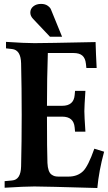

<svg xmlns="http://www.w3.org/2000/svg" viewBox="-20 -945 545 968"><path d="M293.5 -356.9H216.8Q216.8 -185.5 219.2 -123.5Q220.2 -101.1 225.3 -86.4Q230.5 -71.8 239 -65.4Q247.6 -59.1 255.6 -56.9Q263.7 -54.7 274.4 -54.7H325.2Q371.1 -54.7 399.4 -82.5Q424.8 -107.9 455.6 -195.3L504.9 -180.2Q478.5 -83 470.7 2.9Q202.1 -4.9 153.3 -4.9Q106.9 -4.9 3.4 1.5V-31.7L41.5 -35.2H41Q85 -38.6 86.4 -106.9Q89.4 -231 89.4 -366.2Q89.4 -501.5 86.4 -625.5Q85 -692.9 41 -697.8L10.3 -701.2V-733.9Q105.5 -727.5 153.3 -727.5Q208 -727.5 461.9 -732.9Q463.4 -673.8 467.3 -602.1H415.5L413.1 -624Q410.2 -651.4 395.3 -664.6Q380.4 -677.7 350.6 -677.7H221.2Q216.8 -550.3 216.8 -411.6H293.5Q351.6 -411.6 356.4 -465.3L358.4 -486.8H410.6Q405.3 -407.2 405.3 -384.3Q405.3 -360.8 410.6 -281.2H358.4L356.4 -302.7Q351.6 -356.9 293.5 -356.9ZM293 -759.8H231.9L147 -849.6Q132.8 -864.3 132.8 -881.3Q132.8 -900.9 148.2 -913.1Q163.6 -925.3 187 -925.3Q207.5 -925.3 220.5 -916Q233.4 -906.7 236.8 -897.5Q282.7 -784.7 293 -759.8Z"/></svg>

Font: Flanker
Style: Bold
Weight: 700
Designer: Flanker
Foundry: Flanker
Version: Version 2.021